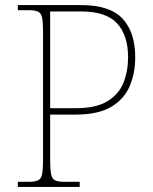

<svg xmlns="http://www.w3.org/2000/svg" viewBox="-20 -734 602 754"><path d="M50 0V-20H93Q118 -20 130 -26Q142 -32 145.5 -51Q149 -70 149 -108V-606Q149 -645 145.5 -663.5Q142 -682 130 -688Q118 -694 93 -694H50V-714H299Q412 -714 461.5 -660.5Q511 -607 511 -509Q511 -446 489 -395Q467 -344 416 -314Q365 -284 277 -284H177V-108Q177 -70 180.5 -51Q184 -32 196 -26Q208 -20 233 -20H293V0ZM276 -309Q357 -309 402 -336.5Q447 -364 465 -409.5Q483 -455 483 -509Q483 -595 440 -642Q397 -689 299 -689H177V-309Z"/></svg>

Font: Noto Serif Telugu Thin
Style: Regular
Weight: 100
Designer: Jelle Bosma - Monotype Design Team
Foundry: Monotype Imaging Inc.
Version: Version 2.005; ttfautohint (v1.8.4.7-5d5b)